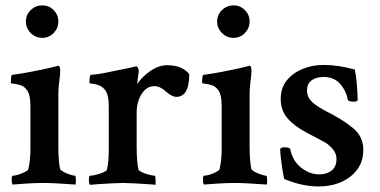

<svg xmlns="http://www.w3.org/2000/svg" viewBox="-20 -669 1382 699"><path d="M26.4 2.9Q22.5 -1 22.5 -15.6Q22.5 -29.3 26.4 -29.3Q34.2 -29.3 46.9 -33.2Q59.6 -37.1 70.8 -43Q82 -48.8 83 -52.7Q86.9 -69.3 88.9 -87.9Q90.8 -106.4 90.8 -125V-282.2Q90.8 -328.1 75.2 -344.7Q66.4 -355.5 53.2 -359.4Q40 -363.3 29.8 -364.3Q19.5 -365.2 19.5 -367.2Q19.5 -396.5 24.4 -396.5Q55.7 -400.4 93.3 -407.7Q130.9 -415 161.1 -421.9L192.4 -429.7Q199.2 -429.7 199.2 -410.2Q199.2 -397.5 195.8 -373.5Q192.4 -349.6 192.4 -326.2V-140.6Q192.4 -79.1 199.2 -52.7Q201.2 -48.8 211.9 -43Q222.7 -37.1 235.4 -33.2Q248 -29.3 252.9 -29.3Q255.9 -29.3 256.3 -15.6Q256.8 -2 254.9 2.9Q224.6 1 193.4 -1Q162.1 -2.9 141.6 -2.9Q111.3 -2.9 79.6 -1Q47.9 1 26.4 2.9ZM133.8 -531.2Q109.4 -531.2 91.8 -548.8Q74.2 -566.4 74.2 -590.8Q74.2 -615.2 91.8 -632.3Q109.4 -649.4 133.8 -649.4Q158.2 -649.4 175.3 -632.3Q192.4 -615.2 192.4 -590.8Q192.4 -566.4 175.3 -548.8Q158.2 -531.2 133.8 -531.2Z M307.6 3.9Q303.7 0 303.7 -14.6Q303.7 -29.3 307.6 -29.3Q315.4 -29.3 329.6 -32.7Q343.8 -36.1 356 -41.5Q368.2 -46.9 369.1 -50.8Q376 -78.1 376 -122.1V-281.2Q376 -328.1 360.4 -343.8Q351.6 -354.5 338.9 -358.9Q326.2 -363.3 315.9 -364.3Q305.7 -365.2 305.7 -367.2Q305.7 -394.5 310.5 -396.5Q338.9 -398.4 372.6 -405.8Q406.2 -413.1 451.2 -421.9Q465.8 -424.8 470.2 -426.3Q474.6 -427.7 475.6 -427.7Q479.5 -427.7 482.4 -421.4Q485.4 -415 485.4 -410.2Q479.5 -369.1 479.5 -363.3Q497.1 -389.6 527.3 -410.6Q557.6 -431.6 588.9 -431.6Q642.6 -431.6 668.9 -399.4Q668.9 -316.4 622.1 -316.4Q605.5 -316.4 584 -335.9Q562.5 -355.5 542 -355.5Q521.5 -355.5 506.8 -340.8Q492.2 -326.2 484.9 -304.7Q477.5 -283.2 477.5 -260.7V-138.7Q477.5 -77.1 484.4 -50.8Q486.3 -46.9 498 -41.5Q509.8 -36.1 523.4 -32.7Q537.1 -29.3 543 -29.3Q545.9 -29.3 546.4 -15.1Q546.9 -1 545.9 3.9Q541 2.9 518.1 1.5Q495.1 0 469.2 -1.5Q443.4 -2.9 427.7 -2.9Q412.1 -2.9 385.7 -1.5Q359.4 0 336.4 1.5Q313.5 2.9 307.6 3.9Z M722.7 2.9Q718.8 -1 718.8 -15.6Q718.8 -29.3 722.7 -29.3Q730.5 -29.3 743.2 -33.2Q755.9 -37.1 767.1 -43Q778.3 -48.8 779.3 -52.7Q783.2 -69.3 785.2 -87.9Q787.1 -106.4 787.1 -125V-282.2Q787.1 -328.1 771.5 -344.7Q762.7 -355.5 749.5 -359.4Q736.3 -363.3 726.1 -364.3Q715.8 -365.2 715.8 -367.2Q715.8 -396.5 720.7 -396.5Q752 -400.4 789.6 -407.7Q827.1 -415 857.4 -421.9L888.7 -429.7Q895.5 -429.7 895.5 -410.2Q895.5 -397.5 892.1 -373.5Q888.7 -349.6 888.7 -326.2V-140.6Q888.7 -79.1 895.5 -52.7Q897.5 -48.8 908.2 -43Q918.9 -37.1 931.6 -33.2Q944.3 -29.3 949.2 -29.3Q952.1 -29.3 952.6 -15.6Q953.1 -2 951.2 2.9Q920.9 1 889.6 -1Q858.4 -2.9 837.9 -2.9Q807.6 -2.9 775.9 -1Q744.1 1 722.7 2.9ZM830.1 -531.2Q805.7 -531.2 788.1 -548.8Q770.5 -566.4 770.5 -590.8Q770.5 -615.2 788.1 -632.3Q805.7 -649.4 830.1 -649.4Q854.5 -649.4 871.6 -632.3Q888.7 -615.2 888.7 -590.8Q888.7 -566.4 871.6 -548.8Q854.5 -531.2 830.1 -531.2Z M1140.6 9.8Q1079.1 9.8 1014.6 -17.6Q1011.7 -29.3 1008.3 -50.8Q1004.9 -72.3 1002.4 -94.2Q1000 -116.2 1000 -127.9Q1006.8 -132.8 1013.7 -132.8Q1035.2 -132.8 1037.1 -125Q1044.9 -84 1075.7 -59.1Q1106.4 -34.2 1142.6 -34.2Q1169.9 -34.2 1187.5 -48.3Q1205.1 -62.5 1205.1 -90.8Q1205.1 -111.3 1189.5 -128.4Q1173.8 -145.5 1160.2 -152.3L1095.7 -186.5Q1050.8 -210 1026.4 -238.8Q1002 -267.6 1002 -308.6Q1002 -348.6 1023.9 -376Q1045.9 -403.3 1081.5 -418Q1117.2 -432.6 1158.2 -432.6Q1210.9 -432.6 1271.5 -416Q1276.4 -394.5 1278.8 -367.2Q1281.2 -339.8 1282.2 -306.6Q1282.2 -298.8 1269.5 -298.8Q1248 -298.8 1246.1 -306.6Q1239.3 -340.8 1217.3 -364.7Q1195.3 -388.7 1158.2 -388.7Q1129.9 -388.7 1113.8 -376Q1097.7 -363.3 1097.7 -339.8Q1097.7 -314.5 1117.2 -296.9Q1136.7 -279.3 1169.9 -262.7Q1195.3 -250 1219.2 -235.4Q1243.2 -220.7 1264.6 -203.1Q1302.7 -172.9 1302.7 -123Q1302.7 -82 1280.8 -52.2Q1258.8 -22.5 1222.2 -6.3Q1185.5 9.8 1140.6 9.8Z"/></svg>

Font: Crimson Text SemiBold
Style: Regular
Weight: 600
Designer: Sebastian Kosch
Foundry: Sebastian Kosch
Version: Version 1.100; ttfautohint (v1.8.4)